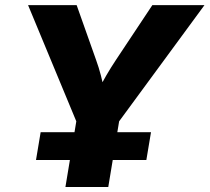

<svg xmlns="http://www.w3.org/2000/svg" viewBox="-20 -748 838 768"><path d="M241.7 0 285.2 -262.7 92.3 -727.5H286.6L364.3 -508.3Q375.5 -477.5 383.5 -446.5Q391.6 -415.5 398.9 -377.4H368.2Q387.2 -415.5 405.3 -446.5Q423.3 -477.5 443.8 -508.3L589.4 -727.5H797.9L456.5 -262.7L413.1 0ZM124 -107.9 142.6 -219.2H584L565.4 -107.9Z"/></svg>

Font: Inter 20pt ExtraBold
Style: Italic
Weight: 800
Italic angle: -9.3988°
Version: Version 4.001;git-66647c0bb